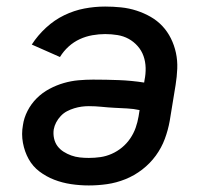

<svg xmlns="http://www.w3.org/2000/svg" viewBox="-20 -558 640 586"><path d="M251 8Q224 8 197 4Q170 0 145.5 -9.5Q121 -19 100.5 -34.5Q80 -50 67.5 -72.5Q55 -95 50 -122Q45 -149 50 -176Q53 -198 64 -219.5Q75 -241 92 -258Q109 -275 130.5 -286.5Q152 -298 174.5 -304.5Q197 -311 219.5 -313Q242 -315 264 -315Q304 -315 343 -313.5Q382 -312 420 -306L421 -313Q425 -332 424.5 -351Q424 -370 418 -387Q412 -404 400 -417.5Q388 -431 372.5 -439.5Q357 -448 338.5 -451Q320 -454 301 -454Q282 -454 262 -450.5Q242 -447 223.5 -438.5Q205 -430 189.5 -416Q174 -402 163 -384L77 -422Q95 -450 120.5 -473.5Q146 -497 176 -511.5Q206 -526 237.5 -532Q269 -538 301 -538Q325 -538 349.5 -535.5Q374 -533 397 -525.5Q420 -518 440 -506.5Q460 -495 475.5 -478.5Q491 -462 501.5 -441Q512 -420 517 -396.5Q522 -373 521 -348.5Q520 -324 516 -299L498 -189Q493 -161 483 -134Q473 -107 455.5 -83Q438 -59 414 -40.5Q390 -22 362.5 -11Q335 0 307 4Q279 8 251 8ZM251 -76Q269 -76 286.5 -78.5Q304 -81 321 -88.5Q338 -96 352.5 -108Q367 -120 377.5 -135.5Q388 -151 394 -168Q400 -185 403 -203L406 -222Q388 -226 368.5 -227Q349 -228 329.5 -229Q310 -230 290.5 -232Q271 -234 251 -234Q240 -234 229 -232.5Q218 -231 206.5 -227.5Q195 -224 184.5 -218.5Q174 -213 165.5 -204Q157 -195 151.5 -184.5Q146 -174 144 -163Q142 -149 145 -135.5Q148 -122 155.5 -112Q163 -102 174 -95Q185 -88 197.5 -83.5Q210 -79 223.5 -77.5Q237 -76 251 -76Z"/></svg>

Font: Iosevka Curly Medium Extended
Style: Italic
Weight: 500
Width: 7
Italic angle: -9°
Monospace: yes
Designer: Belleve Invis
Foundry: Belleve Invis
Version: Version 11.1.0; ttfautohint (v1.8.3)